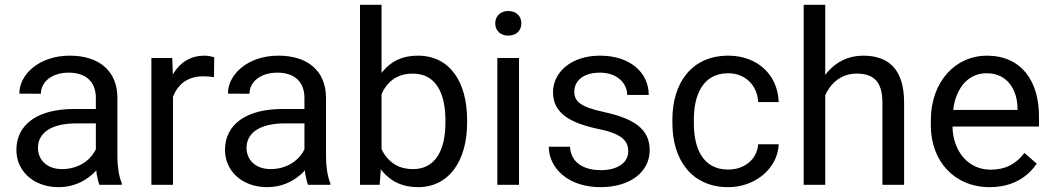

<svg xmlns="http://www.w3.org/2000/svg" viewBox="-20 -770 4386 800"><path d="M382.8 -44.9C386.2 -27.8 389.6 -11.7 394 0H487.3V-7.3C475.6 -34.2 469.2 -75.7 469.2 -116.2V-361.3C469.2 -480 386.7 -538.1 271 -538.1C143.6 -538.1 60.5 -460.4 60.5 -379.9L150.4 -379.4C150.4 -429.2 196.8 -467.3 266.1 -467.3C340.3 -467.3 379.4 -426.8 379.4 -362.3V-315.9H288.6C139.2 -315.9 48.3 -253.4 48.3 -145C48.3 -57.1 120.1 9.8 224.1 9.8C282.2 9.8 326.7 -11.7 359.9 -39.6C367.7 -45.9 375 -52.7 381.3 -60.1C381.8 -55.2 382.3 -50.3 382.8 -44.9ZM373 -136.2C350.1 -97.2 301.3 -65.4 238.8 -65.4C174.8 -65.4 138.2 -104.5 138.2 -153.8C138.2 -218.3 196.3 -255.9 298.3 -255.9H379.4V-147.9C377.4 -144 375.5 -140.1 373 -136.2Z M872.6 -531.7C864.7 -534.2 845.7 -538.1 832.5 -538.1C775.4 -538.1 733.9 -511.7 705.6 -468.8C703.6 -465.8 701.7 -462.9 700.2 -459.5L697.8 -528.3H610.8V0H700.7V-366.2C707 -383.3 715.8 -398.4 727.1 -411.1C749 -437 783.2 -452.1 827.6 -452.1C843.8 -452.1 856.4 -450.2 871.6 -448.7Z M1252 -44.9C1255.4 -27.8 1258.8 -11.7 1263.2 0H1356.4V-7.3C1344.7 -34.2 1338.4 -75.7 1338.4 -116.2V-361.3C1338.4 -480 1255.9 -538.1 1140.1 -538.1C1012.7 -538.1 929.7 -460.4 929.7 -379.9L1019.5 -379.4C1019.5 -429.2 1065.9 -467.3 1135.3 -467.3C1209.5 -467.3 1248.5 -426.8 1248.5 -362.3V-315.9H1157.7C1008.3 -315.9 917.5 -253.4 917.5 -145C917.5 -57.1 989.3 9.8 1093.3 9.8C1151.4 9.8 1195.8 -11.7 1229 -39.6C1236.8 -45.9 1244.1 -52.7 1250.5 -60.1C1251 -55.2 1251.5 -50.3 1252 -44.9ZM1242.2 -136.2C1219.2 -97.2 1170.4 -65.4 1107.9 -65.4C1043.9 -65.4 1007.3 -104.5 1007.3 -153.8C1007.3 -218.3 1065.4 -255.9 1167.5 -255.9H1248.5V-147.9C1246.6 -144 1244.6 -140.1 1242.2 -136.2Z M1480 -750V0H1562L1566.9 -64.9C1569.3 -61.5 1571.3 -58.6 1573.7 -55.7C1609.4 -14.2 1655.8 9.8 1721.7 9.8C1852.5 9.8 1926.3 -102.1 1926.3 -258.8V-269C1926.3 -429.7 1854 -538.1 1720.7 -538.1C1655.8 -538.1 1608.9 -514.2 1574.7 -472.2C1573.2 -470.2 1571.3 -468.3 1569.8 -466.3V-750ZM1835.9 -258.8C1835.9 -149.9 1797.9 -65.4 1700.7 -65.4C1655.3 -65.4 1622.1 -81.1 1598.6 -106.4C1586.9 -118.7 1577.1 -132.8 1569.8 -148.9V-377.4C1576.2 -393.1 1585 -406.7 1595.7 -418.9C1618.7 -445.8 1652.3 -463.4 1699.7 -463.4C1799.8 -463.4 1835.9 -376 1835.9 -269Z M2142.6 -528.3H2052.2V0H2142.6ZM2043.5 -672.4C2043.5 -643.6 2064 -621.6 2097.7 -621.6C2132.3 -621.6 2152.3 -643.6 2152.3 -672.4C2152.3 -702.1 2132.3 -724.1 2097.7 -724.1C2064 -724.1 2043.5 -702.1 2043.5 -672.4Z M2597.7 -139.2C2597.7 -95.7 2558.6 -61 2482.4 -61C2423.8 -61 2358.9 -84.5 2355 -158.7H2266.6C2266.6 -73.2 2343.3 9.8 2481.9 9.8C2606.4 9.8 2687 -53.7 2687 -144.5C2687 -232.4 2622.1 -275.9 2496.6 -303.2C2395 -325.2 2373 -348.6 2373 -388.7C2373 -428.7 2404.8 -467.3 2480 -467.3C2552.7 -467.3 2593.3 -421.9 2593.3 -374.5H2683.1C2683.1 -466.3 2606.9 -538.1 2480 -538.1C2359.4 -538.1 2284.2 -468.3 2284.2 -385.7C2284.2 -297.9 2356 -257.8 2471.7 -232.9C2578.1 -211.9 2597.7 -178.7 2597.7 -139.2Z M3014.2 -63.5C2905.3 -63.5 2871.1 -157.2 2871.1 -254.9V-273.4C2871.1 -370.1 2906.2 -464.8 3014.2 -464.8C3085.4 -464.8 3135.3 -414.6 3139.2 -344.7H3224.6C3220.7 -459.5 3134.8 -538.1 3014.6 -538.1C2858.4 -538.1 2781.7 -419.9 2781.7 -273.4V-254.9C2781.7 -108.4 2858.9 9.8 3014.6 9.8C3127 9.8 3220.7 -68.8 3224.6 -168.9H3139.2C3133.8 -104 3080.1 -63.5 3014.2 -63.5Z M3418.5 -750H3328.6V0H3418.5V-372.6C3423.8 -385.3 3430.7 -397 3439 -408.2C3464.4 -441.4 3501.5 -463.4 3549.3 -463.4C3616.7 -463.4 3656.7 -433.1 3656.7 -343.3V0H3747.1V-342.8C3747.1 -483.4 3680.7 -538.1 3576.7 -538.1C3514.6 -538.1 3463.9 -512.2 3426.8 -468.3C3423.8 -464.8 3420.9 -460.9 3418.5 -457.5Z M4103.5 9.8C4204.6 9.8 4264.6 -37.1 4299.8 -87.9L4248.5 -132.8C4213.4 -86.9 4169.4 -63 4108.4 -63C4034.2 -63 3981.9 -109.4 3960 -174.8C3952.6 -195.8 3949.2 -218.8 3948.7 -242.7H4309.1V-285.2C4309.1 -432.6 4235.8 -538.1 4091.3 -538.1C3964.4 -538.1 3858.4 -433.6 3858.4 -267.6V-247.1C3858.4 -99.6 3956.1 9.8 4103.5 9.8ZM3958.5 -349.1C3979 -421.4 4025.4 -464.8 4091.3 -464.8C4179.2 -464.8 4218.3 -394 4219.7 -319.8V-312H3951.7C3953.1 -325.2 3955.6 -337.4 3958.5 -349.1Z"/></svg>

Font: Bert Sans
Style: Regular
Weight: 400
Designer: Christian Robertson (Google), Cristiano Sobral
Foundry: Google, Cristiano Sobral
Version: Version 3.101